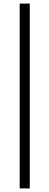

<svg xmlns="http://www.w3.org/2000/svg" viewBox="-20 -828 274 1068"><path d="M89.5 220V-808H145.5V220Z"/></svg>

Font: Encode Sans Lt
Style: Regular
Weight: 300
Designer: Multiple Designers
Foundry: Impallari Type
Version: Version 3.002; ttfautohint (v1.8.3) -l 8 -r 50 -G 200 -x 14 